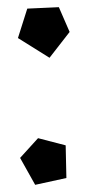

<svg xmlns="http://www.w3.org/2000/svg" viewBox="-20 -502 244 535"><path d="M144 -482 174 -413 118 -341 30 -396 56 -478ZM86 -117 163 -97 165 -6 78 13 36 -62Z"/></svg>

Font: Underdog
Style: Regular
Weight: 400
Designer: Sergey Steblina
Foundry: Sergey Steblina, Jovanny Lemonad
Version: Version 1.001; ttfautohint (v0.9)